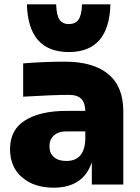

<svg xmlns="http://www.w3.org/2000/svg" viewBox="-20 -844 640 878"><path d="M294.9 -606Q108.9 -606 103 -824.2H236.8Q238.3 -774.4 252.2 -754.2Q266.1 -733.9 294.9 -733.9Q324.2 -733.9 338.9 -754.2Q353.5 -774.4 355 -824.2H484.9Q479 -606 294.9 -606ZM225.1 14.2Q135.7 14.2 80.8 -33Q25.9 -80.1 25.9 -162.1Q25.9 -251 95.2 -293.9Q164.6 -336.9 283.2 -336.9H370.1Q369.1 -374.5 351.3 -392.3Q333.5 -410.2 294.9 -410.2Q228 -410.2 85.9 -401.9V-554.2Q181.6 -562 276.9 -562Q406.2 -562 475.1 -505.1Q543.9 -448.2 543.9 -335V0H399.9V-102.1Q361.3 14.2 225.1 14.2ZM283.2 -107.9Q365.2 -107.9 370.1 -204.1V-243.2H283.2Q247.1 -243.2 226.6 -224.6Q206.1 -206.1 206.1 -174.8Q206.1 -144 226.3 -126Q246.6 -107.9 283.2 -107.9Z"/></svg>

Font: Sora ExtraBold
Style: Regular
Weight: 800
Designer: Jonathan Barnbrook, Julián Moncada
Foundry: Barnbrook Fonts
Version: Version 2.000